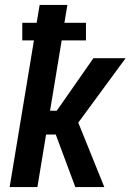

<svg xmlns="http://www.w3.org/2000/svg" viewBox="-20 -755 540 775"><path d="M19 0 117 -592H70V-663H128L140 -735H252L240 -663H327V-592H229L182 -308H209L357 -520H487L296 -260L401 0H284L205 -212H166L131 0Z"/></svg>

Font: Iosevka Curly
Style: Bold Italic
Weight: 700
Italic angle: -9°
Monospace: yes
Designer: Belleve Invis
Foundry: Belleve Invis
Version: Version 22.1.2; ttfautohint (v1.8.4)